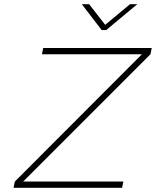

<svg xmlns="http://www.w3.org/2000/svg" viewBox="-20 -900 747 920"><path d="M707 -670H187L181 -640H660L51 -30L45 0H565L571 -30H91L701 -640ZM372 -880 467 -756H489L638 -880H603L484 -781L407 -880Z"/></svg>

Font: LT Wave Text Thin Italic
Style: Regular
Weight: 100
Designer: Daniel Lyons
Version: Version 2.5 (Glyphs App)